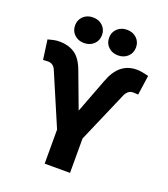

<svg xmlns="http://www.w3.org/2000/svg" viewBox="-166 -1064 1033 1181"><g transform="rotate(20 350.0 -473.5)"><path d="M265.6 0V-223.1L120.1 -563.5Q105 -597.7 70.3 -597.7Q66.4 -597.7 60.8 -597.4Q55.2 -597.2 50.3 -596.7Q39.1 -596.2 38.1 -596.2L20.5 -724.1Q36.1 -728.5 55.4 -732.9Q74.7 -737.3 97.2 -737.3Q152.8 -737.3 195.1 -710Q237.3 -682.6 264.2 -608.9L350.6 -377.9L436 -602.5Q461.4 -671.4 502.4 -704.3Q543.5 -737.3 601.1 -737.3Q621.1 -737.3 642.1 -732.9Q663.1 -728.5 679.2 -724.6L660.6 -596.2Q659.2 -596.2 647 -596.7Q642.1 -597.2 637.2 -597.4Q632.3 -597.7 629.4 -597.7Q609.4 -597.7 596.9 -587.6Q584.5 -577.6 578.1 -563.5L431.6 -225.1V0ZM460.9 -779.8Q422.9 -779.8 397.9 -803.5Q373 -827.1 373 -863.8Q373 -899.9 397.9 -923.6Q422.9 -947.3 460.9 -947.3Q499.5 -947.3 524.4 -923.6Q549.3 -899.9 549.3 -863.8Q549.3 -827.1 524.4 -803.5Q499.5 -779.8 460.9 -779.8ZM238.3 -779.8Q200.2 -779.8 175.3 -803.5Q150.4 -827.1 150.4 -863.8Q150.4 -899.9 175.3 -923.6Q200.2 -947.3 238.3 -947.3Q276.9 -947.3 301.8 -923.6Q326.7 -899.9 326.7 -863.8Q326.7 -827.1 301.8 -803.5Q276.9 -779.8 238.3 -779.8Z"/></g></svg>

Font: Inter Display ExtraBold
Style: Regular
Weight: 800
Designer: Rasmus Andersson
Foundry: rsms
Version: Version 4.000;git-a52131595